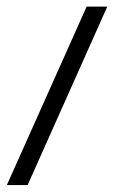

<svg xmlns="http://www.w3.org/2000/svg" viewBox="-77 -320 410 573"><path d="M243.2 -300.3H181.6L-56.6 232.4H5.4Z"/></svg>

Font: Estedad Light
Style: Regular
Weight: 300
Designer: Amin Abedi
Version: Version 7.3